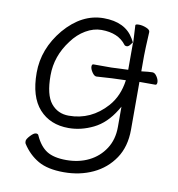

<svg xmlns="http://www.w3.org/2000/svg" viewBox="-75 -550 731 788"><g transform="rotate(10 290.0 -155.5)"><path d="M484 -293Q516 -297 529 -297H530Q540 -297 548.5 -284Q557 -271 557 -260Q557 -249 550 -249H484V-50Q484 21 451 70Q418 119 363.5 144.5Q309 170 242 170Q175 170 135 147Q95 124 68 82Q66 79 66 71Q66 63 80 48Q94 33 103 33Q112 33 114 40Q133 82 162 100.5Q191 119 243.5 119Q296 119 337.5 98.5Q379 78 404 39.5Q429 1 429 -51V-136L420 -121Q384 -62 333 -37Q282 -12 230 -12Q153 -12 107.5 -62.5Q62 -113 62 -213Q62 -313 132 -397Q204 -481 294.5 -481Q385 -481 421 -419L431 -401L427 -475Q427 -480 441.5 -480Q456 -480 472 -473.5Q488 -467 488 -458V-457Q484 -381 484 -358ZM506 -296Q507 -296 507 -296ZM428 -246 371 -244 307 -240H306Q297 -240 288 -253.5Q279 -267 279 -277Q279 -287 286 -287H360L430 -290V-405L421 -393Q414 -384 407 -384Q400 -384 397 -388Q364 -432 294 -432Q261 -432 228.5 -413Q196 -394 172 -361Q120 -293 120 -212Q120 -131 148 -96.5Q176 -62 222 -62Q315 -62 380 -135Q419 -179 428 -246Z"/></g></svg>

Font: LXGW WenKai Light
Style: Regular
Weight: 300
Designer: LXGW / Fontworks Inc.
Foundry: LXGW / Fontworks Inc.
Version: Version 1.501; October 10, 2024